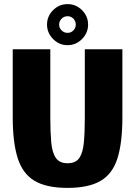

<svg xmlns="http://www.w3.org/2000/svg" viewBox="-20 -907 658 935"><path d="M576 -336Q576 -212 552 -136Q528 -60 469.5 -26Q411 8 309 8Q207 8 149 -26Q91 -60 66.5 -136Q42 -212 42 -336V-667H225V-336Q225 -264 229.5 -214Q234 -164 252 -138Q270 -112 309 -112Q349 -112 366.5 -138Q384 -164 388.5 -214Q393 -264 393 -336V-667H576ZM209 -787Q209 -828 238.5 -857.5Q268 -887 309 -887Q350 -887 379.5 -857.5Q409 -828 409 -787Q409 -747 379.5 -717Q350 -687 309 -687Q268 -687 238.5 -717Q209 -747 209 -787ZM268 -787Q268 -771 280 -759Q292 -747 309 -747Q326 -747 337.5 -759Q349 -771 349 -787Q349 -804 337.5 -816Q326 -828 309 -828Q292 -828 280 -816Q268 -804 268 -787Z"/></svg>

Font: Epunda Sans Black
Style: Regular
Weight: 900
Designer: Simon Atzbach
Foundry: typofactur
Version: Version 2.204; ttfautohint (v1.8.4.7-5d5b)